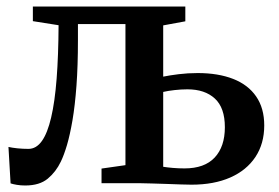

<svg xmlns="http://www.w3.org/2000/svg" viewBox="-20 -563 856 590"><path d="M57.5 7Q43.5 7 31.8 5Q20 3 12.5 0.5L6 -111.5Q16.5 -109 33.5 -107.2Q50.5 -105.5 67.5 -105.5Q91.5 -105.5 108.8 -129.8Q126 -154 137.2 -202Q148.5 -250 154 -321Q159.5 -392 160 -485.5L81 -498V-543H549.5V-497.5L481.5 -485V-327.5Q501 -331.5 529 -335Q557 -338.5 587.5 -338.5Q650.5 -338.5 696.5 -320.5Q742.5 -302.5 767.2 -266.5Q792 -230.5 792 -177.5Q792 -121.5 764.8 -80.5Q737.5 -39.5 687.5 -17.5Q637.5 4.5 568.5 4.5Q557 4.5 536.2 3.8Q515.5 3 491.5 2.2Q467.5 1.5 446.2 0.8Q425 0 412 0H292V-45L365.5 -55.5V-489H219.5V-439.5Q219.5 -361 215 -300Q210.5 -239 202.8 -193.8Q195 -148.5 185.8 -117.2Q176.5 -86 167 -66.5Q152 -35 126.8 -14Q101.5 7 57.5 7ZM547 -45.5Q608.5 -45.5 639.8 -79Q671 -112.5 671 -172Q671 -232 640.2 -260.2Q609.5 -288.5 556 -288.5Q536.5 -288.5 516.5 -286.2Q496.5 -284 481.5 -280.5V-50.5Q494 -48.5 511.2 -47Q528.5 -45.5 547 -45.5Z"/></svg>

Font: Merriweather 48pt SemiBold
Style: Regular
Weight: 600
Version: Version 2.100